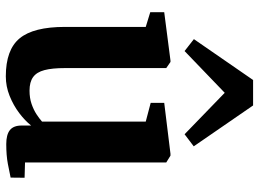

<svg xmlns="http://www.w3.org/2000/svg" viewBox="-135 -744 890 660"><g transform="rotate(90 310.0 -414.0)"><path d="M475.5 9.5Q443 9.5 427.2 -3Q411.5 -15.5 411.5 -43.5V-76Q395 -55 368.5 -35Q342 -15 309.5 -2Q277 11 242.5 11Q151 11 111.8 -36.5Q72.5 -84 72.5 -192V-470L22 -485.5V-533.5L188 -555H193L214 -540.5V-192.5Q214 -148.5 221 -121.8Q228 -95 245 -82.8Q262 -70.5 291.5 -70.5Q317 -70.5 337.2 -77.5Q357.5 -84.5 372.8 -94.5Q388 -104.5 398 -113.5V-470L333.5 -487V-533.5L508.5 -555H515L538.5 -540.5V-55L591 -53.5L590.5 -5.5Q572.5 -1.5 543.2 4Q514 9.5 475.5 9.5ZM155.5 -603.5 114.5 -635.5 255 -839H342.5L483 -635L441.5 -603.5L299 -741.5Z"/></g></svg>

Font: Merriweather 48pt
Style: Bold
Weight: 700
Version: Version 2.100